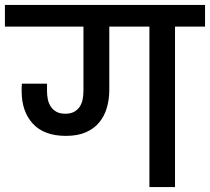

<svg xmlns="http://www.w3.org/2000/svg" viewBox="-44 -760 853 780"><path d="M563 -652H400V-395Q400 -356 390 -322Q380 -288 359 -262.5Q338 -237 304.5 -222.5Q271 -208 224 -208Q135 -208 89.5 -257.5Q44 -307 44 -389Q44 -397 44 -404.5Q44 -412 45 -420H147V-389Q147 -372 150.5 -355.5Q154 -339 163 -326Q172 -313 186 -305.5Q200 -298 221 -298Q243 -298 257.5 -306Q272 -314 280.5 -327.5Q289 -341 292 -357.5Q295 -374 295 -391V-652H-24V-740H789V-652H667V0H563Z"/></svg>

Font: SVN-Poppins Medium
Style: Regular
Weight: 500
Designer: Ninad Kale (Devanagari), Jonny Pinhorn (Latin)
Foundry: Indian Type Foundry
Version: Version 3.002 2017; ttfautohint (v1.8.3)